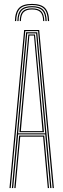

<svg xmlns="http://www.w3.org/2000/svg" viewBox="-20 -952 321 972"><path d="M142 -932.2Q187.5 -932.2 207.5 -912Q227.5 -891.8 228.8 -845.2H222.5Q221.5 -888.8 202.9 -907.6Q184.2 -926.5 142 -926.5Q100 -926.5 81.2 -907.6Q62.5 -888.8 61.8 -845.2H55.5Q56.5 -891.8 76.6 -912Q96.8 -932.2 142 -932.2ZM142 -921Q181 -921 198.2 -903.4Q215.5 -885.8 216.5 -845.2H210.2Q209.8 -882.8 193.8 -899Q177.8 -915.2 142 -915.2Q106.2 -915.2 90.4 -899Q74.5 -882.8 73.8 -845.2H67.8Q68.8 -885.8 86 -903.4Q103.2 -921 142 -921ZM142 -909.8Q174.8 -909.8 189.1 -894.8Q203.5 -879.8 204.2 -845.2H198.5Q198 -876.8 184.8 -890.4Q171.5 -904 142 -904Q112.8 -904 99.5 -890.4Q86.2 -876.8 85.8 -845.2H80Q80.5 -879.8 95 -894.8Q109.5 -909.8 142 -909.8ZM28 0 102.2 -800H178.5L252.8 0H246.5L172.8 -794.5H108L34.2 0ZM52.5 0 76.8 -265.8H204L228.2 0H222L198.2 -260.2H82.5L58.8 0ZM40.2 0 112.2 -788.8H168.5L240.5 0H234.2L209 -271.5H71.8L46.5 0ZM71.8 -277H208.8L190 -485.2L162.8 -783H118L90.8 -485.2ZM78.2 -282.8 96.8 -485.2 123.5 -777.5H157.2L184 -485.2L202.5 -282.8ZM85.5 -288.2H195.2L178 -485.2L152 -772H128.8L102.8 -485.2Z"/></svg>

Font: Big Shoulders Inline Display ExtraLight
Style: Regular
Weight: 250
Version: Version 2.002